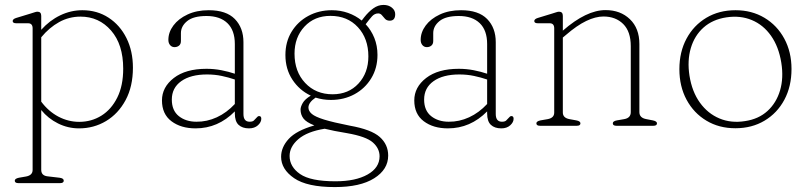

<svg xmlns="http://www.w3.org/2000/svg" viewBox="-20 -511 3288 780"><path d="M147.5 -446.5V-390Q181.5 -428 224.8 -448.8Q268 -469.5 314.5 -469.5Q374.5 -469.5 421 -439.2Q467.5 -409 493.8 -356.2Q520 -303.5 520 -236Q520 -159.5 490.2 -104.2Q460.5 -49 410.8 -19.2Q361 10.5 301 10.5Q256 10.5 215.8 -9.5Q175.5 -29.5 147.5 -64V179Q147.5 203 174.5 205.5L221.5 211Q239 213 239 223Q239 233 223.5 233H55Q40 233 40 223Q40 214.5 57 211L86 206Q112.5 201 112.5 179.5V-396Q112.5 -416.5 94 -416.5H46Q31.5 -416.5 31.5 -425.5Q31.5 -433.5 45.5 -438L104.5 -456Q113 -458.5 120.2 -461Q127.5 -463.5 132 -463.5Q147.5 -463.5 147.5 -446.5ZM307 -443.5Q260.5 -443.5 220.2 -421.2Q180 -399 147.5 -359.5V-98Q177 -58.5 217.2 -37.2Q257.5 -16 302 -16Q351.5 -16 392 -41.2Q432.5 -66.5 456.5 -114.8Q480.5 -163 480.5 -232Q480.5 -330.5 431.2 -387Q382 -443.5 307 -443.5Z M638 -103Q638 -157 686.2 -194.2Q734.5 -231.5 819 -231.5Q849.5 -231.5 879.2 -225.8Q909 -220 934 -211.5V-332Q934 -388 903.8 -417Q873.5 -446 819 -446Q765.5 -446 740.2 -425.2Q715 -404.5 715 -376.5V-344.5Q715 -332 707.5 -325.8Q700 -319.5 689 -319.5Q678 -319.5 671 -327.8Q664 -336 664 -349Q664 -380 684.5 -407.5Q705 -435 742 -452.2Q779 -469.5 828 -469.5Q899 -469.5 934 -433.8Q969 -398 969 -339.5V-48Q969 -16.5 994 -16.5Q1005.5 -16.5 1010.8 -21Q1016 -25.5 1020 -30.5Q1023 -33.5 1025.8 -36.5Q1028.5 -39.5 1032.5 -39.5Q1041.5 -39.5 1041.5 -28.5Q1041.5 -14.5 1027.8 -2Q1014 10.5 991.5 10.5Q964.5 10.5 949.2 -3.8Q934 -18 934 -50.5V-58.5Q866 10.5 774.5 10.5Q715 10.5 676.5 -18.5Q638 -47.5 638 -103ZM678 -106.5Q678 -62 706.5 -39.2Q735 -16.5 778 -16.5Q820.5 -16 860.8 -34.5Q901 -53 934 -88.5V-188Q909 -196.5 880.8 -202.5Q852.5 -208.5 821 -208.5Q754.5 -208.5 716.2 -181.2Q678 -154 678 -106.5Z M1401 -0.5Q1488.5 15 1522.8 45.5Q1557 76 1557 121Q1557 177.5 1500.2 213.2Q1443.5 249 1340 249Q1227.5 249 1174.8 212.8Q1122 176.5 1122 126Q1122 87 1153 53.2Q1184 19.5 1257 -1.5Q1224 -14.5 1212.5 -30Q1201 -45.5 1201 -66Q1201 -77 1209.8 -92.5Q1218.5 -108 1242.5 -122.5Q1196.5 -144 1168 -187.2Q1139.5 -230.5 1139.5 -287.5Q1139.5 -341 1164.5 -382Q1189.5 -423 1232.2 -446.2Q1275 -469.5 1328 -469.5Q1363 -469.5 1394 -458.5Q1425 -447.5 1449.5 -427.5L1459 -440Q1477.5 -463.5 1496.8 -477.2Q1516 -491 1538 -491Q1558.5 -491 1572 -480Q1585.5 -469 1585.5 -453.5Q1585.5 -427 1563.5 -427Q1551 -427 1544.2 -434.5Q1537.5 -442 1531.5 -449.2Q1525.5 -456.5 1516.5 -456.5Q1502 -456.5 1491.2 -444.5Q1480.5 -432.5 1465.5 -412.5Q1488 -388.5 1500.8 -356.8Q1513.5 -325 1513.5 -288Q1513.5 -234.5 1488.2 -193Q1463 -151.5 1420.2 -128.2Q1377.5 -105 1324.5 -105Q1292 -105 1262 -114.5Q1233 -94.5 1233 -74Q1233 -60 1246.8 -48.2Q1260.5 -36.5 1296.8 -25.2Q1333 -14 1401 -0.5ZM1322.5 -446.5Q1257.5 -446.5 1217 -403Q1176.5 -359.5 1176.5 -293Q1176.5 -220 1219.8 -174Q1263 -128 1331 -128Q1396 -128 1436.2 -171.5Q1476.5 -215 1476.5 -282Q1476.5 -354.5 1434 -400.5Q1391.5 -446.5 1322.5 -446.5ZM1156.5 122.5Q1156.5 166.5 1199 196Q1241.5 225.5 1343 225.5Q1424.5 225.5 1473.2 198Q1522 170.5 1522 124Q1522 92 1494.8 67.8Q1467.5 43.5 1390 30Q1335 21 1299 12Q1228 23.5 1192.2 54.2Q1156.5 85 1156.5 122.5Z M1663 -103Q1663 -157 1711.2 -194.2Q1759.5 -231.5 1844 -231.5Q1874.5 -231.5 1904.2 -225.8Q1934 -220 1959 -211.5V-332Q1959 -388 1928.8 -417Q1898.5 -446 1844 -446Q1790.5 -446 1765.2 -425.2Q1740 -404.5 1740 -376.5V-344.5Q1740 -332 1732.5 -325.8Q1725 -319.5 1714 -319.5Q1703 -319.5 1696 -327.8Q1689 -336 1689 -349Q1689 -380 1709.5 -407.5Q1730 -435 1767 -452.2Q1804 -469.5 1853 -469.5Q1924 -469.5 1959 -433.8Q1994 -398 1994 -339.5V-48Q1994 -16.5 2019 -16.5Q2030.5 -16.5 2035.8 -21Q2041 -25.5 2045 -30.5Q2048 -33.5 2050.8 -36.5Q2053.5 -39.5 2057.5 -39.5Q2066.5 -39.5 2066.5 -28.5Q2066.5 -14.5 2052.8 -2Q2039 10.5 2016.5 10.5Q1989.5 10.5 1974.2 -3.8Q1959 -18 1959 -50.5V-58.5Q1891 10.5 1799.5 10.5Q1740 10.5 1701.5 -18.5Q1663 -47.5 1663 -103ZM1703 -106.5Q1703 -62 1731.5 -39.2Q1760 -16.5 1803 -16.5Q1845.5 -16 1885.8 -34.5Q1926 -53 1959 -88.5V-188Q1934 -196.5 1905.8 -202.5Q1877.5 -208.5 1846 -208.5Q1779.5 -208.5 1741.2 -181.2Q1703 -154 1703 -106.5Z M2266.5 -446.5V-386.5Q2362 -470 2440 -470Q2500.5 -470 2539 -433Q2577.5 -396 2577.5 -332V-55.5Q2577.5 -32 2606 -27L2632 -22Q2649 -18.5 2649 -10Q2649 0 2634 0H2484.5Q2469.5 0 2469.5 -10Q2469.5 -19 2486.5 -22L2515.5 -27Q2542.5 -31.5 2542.5 -55.5V-323.5Q2542.5 -383 2511.8 -413.5Q2481 -444 2431.5 -444Q2399.5 -444 2361.5 -425.8Q2323.5 -407.5 2278.5 -368.5L2266.5 -358.5V-54Q2266.5 -32 2293.5 -27L2321 -22Q2338 -19 2338 -10Q2338 0 2323 0H2174Q2159 0 2159 -10Q2159 -18.5 2176 -22L2205 -27Q2231.5 -32 2231.5 -53.5V-396Q2231.5 -416.5 2213 -416.5H2165Q2150.5 -416.5 2150.5 -425.5Q2150.5 -433.5 2164.5 -438L2223.5 -456Q2232 -458.5 2239.2 -461Q2246.5 -463.5 2251 -463.5Q2266.5 -463.5 2266.5 -446.5Z M2968 -469.5Q3034 -469.5 3085.5 -438.8Q3137 -408 3166.2 -354Q3195.5 -300 3195.5 -230.5Q3195.5 -160 3166.5 -105.8Q3137.5 -51.5 3086 -20.8Q3034.5 10 2967.5 10Q2901 10 2849.8 -20.8Q2798.5 -51.5 2769.2 -105.8Q2740 -160 2740 -230Q2740 -300 2769 -354Q2798 -408 2849.5 -438.8Q2901 -469.5 2968 -469.5ZM3006.5 -19Q3061.5 -27 3097.8 -60Q3134 -93 3149 -143.8Q3164 -194.5 3154 -256.5Q3143.5 -321.5 3112.2 -365.8Q3081 -410 3034.2 -429.5Q2987.5 -449 2931 -440.5Q2875 -432 2838.2 -399.2Q2801.5 -366.5 2786.5 -315.8Q2771.5 -265 2781 -203.5Q2791.5 -138 2823.5 -93.8Q2855.5 -49.5 2902.8 -29.8Q2950 -10 3006.5 -19Z"/></svg>

Font: Fraunces 9pt S050 Thin
Style: Regular
Weight: 100
Version: Version 1.000; ttfautohint (v1.8.3)